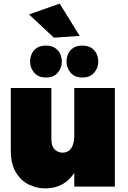

<svg xmlns="http://www.w3.org/2000/svg" viewBox="-20 -1035 712 1065"><path d="M231 10Q184 10 140.2 -11Q96.5 -32 67.5 -80Q40 -126 40 -198V-547H265V-263Q265 -194 325 -188Q388 -188 392 -276V-547H617V0H392V-76Q336 10 231 10ZM235 -605Q193 -605 170 -631.5Q147 -658 147 -693Q147 -716 156 -736.2Q165 -756.5 184.2 -769.2Q203.5 -782 235 -782Q265 -782 284.5 -769.5Q304 -757 313.5 -736.8Q323 -716.5 323 -693Q323 -658 300 -631.5Q277 -605 235 -605ZM437 -605Q395 -605 372 -631.5Q349 -658 349 -693Q349 -716 358 -736.2Q367 -756.5 386.2 -769.2Q405.5 -782 437 -782Q467 -782 486.5 -769.5Q506 -757 515.5 -736.8Q525 -716.5 525 -693Q525 -658 502 -631.5Q479 -605 437 -605ZM279 -826 141 -955 311 -1015 422 -836Z"/></svg>

Font: Argentum Novus Black
Style: Regular
Weight: 900
Designer: Julieta Ulanovsky (font) & Cristiano Sobral (main changes)
Foundry: Julieta Ulanovsky (font) & Cristiano Sobral (main changes)
Version: Version 3.00;November 27, 2020;FontCreator 13.0.0.2655 64-bi